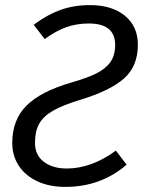

<svg xmlns="http://www.w3.org/2000/svg" viewBox="-20 -720 570 752"><path d="M520 -545Q520 -460 465 -412Q410 -364 294 -329Q225 -308 187 -286Q149 -264 133 -234.5Q117 -205 117 -161Q117 -112 152 -86Q187 -60 241 -60Q338 -60 434 -130L476 -75Q375 12 236 12Q173 12 126 -10Q79 -32 53.5 -71Q28 -110 28 -160Q28 -251 84 -306.5Q140 -362 257 -396Q320 -414 356.5 -432Q393 -450 412 -476.5Q431 -503 431 -544Q431 -628 328 -628Q280 -628 239.5 -613.5Q199 -599 155 -567L112 -623Q164 -662 216.5 -681Q269 -700 333 -700Q418 -700 469 -658.5Q520 -617 520 -545Z"/></svg>

Font: FiraGO Book
Style: Italic
Weight: 350
Italic angle: -8°
Designer: bBox Type GmbH
Foundry: bBox Type GmbH
Version: Version 1.001